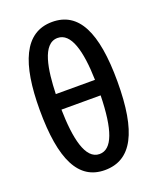

<svg xmlns="http://www.w3.org/2000/svg" viewBox="-144 -857 781 953"><g transform="rotate(-20 246.0 -380.5)"><path d="M244 10C386 10 452 -117 452 -382C452 -645 387 -771 248 -771C100 -771 41 -625 41 -382C41 -117 106 10 244 10ZM143 -428C147 -553 165 -687 246 -687C317 -687 346 -583 350 -428ZM246 -74C171 -74 146 -194 143 -346H350C346 -166 313 -74 246 -74Z"/></g></svg>

Font: Kathrein 67 Medium Condensed
Style: Regular
Weight: 500
Width: 3
Designer: Lazydogs Typefoundry, based on Open Sans by Ascender Corporation
Foundry: Lazydogs Typefoundry
Version: Version 1.003;PS 001.003;hotconv 1.0.88;makeotf.lib2.5.64775